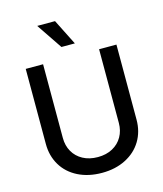

<svg xmlns="http://www.w3.org/2000/svg" viewBox="-135 -1038 977 1148"><g transform="rotate(-15 353.0 -463.5)"><path d="M633.8 -707V-242.2Q633.8 -168.5 598.9 -110.8Q564 -53.2 500.2 -20.8Q436.5 11.7 353.5 11.7Q269.5 11.7 205.6 -20.5Q141.6 -52.7 106.9 -110.6Q72.3 -168.5 72.3 -242.2V-707H179.7V-251Q179.7 -203.1 200.9 -165.8Q222.2 -128.4 261.5 -107.2Q300.8 -85.9 353.5 -85.9Q405.8 -85.9 444.8 -107.2Q483.9 -128.4 505.1 -165.8Q526.4 -203.1 526.4 -251V-707ZM205.1 -937.5H315.4L395.5 -778.3H312.5Z"/></g></svg>

Font: WEMIX Pretendard Medium
Style: Regular
Weight: 500
Designer: Base glyphs from Inter by Rasmus Andersson; Hangeul glyphs from Noto Sans CJK(Source Han Sans) by Jang Soo-young and Kan
Foundry: Kil Hyung-jin
Version: Version 1.000